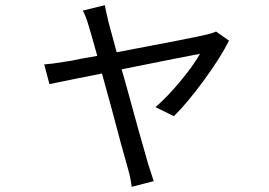

<svg xmlns="http://www.w3.org/2000/svg" viewBox="-20 -632 1040 742"><path d="M652 -183 581 -218Q627 -258 677 -318Q727 -378 753 -424Q702 -415 450 -364L465 -312Q519 -114 552 0L574 68L489 90Q484 51 474 18Q451 -61 412 -210L374 -348L274 -328Q242 -321 215.5 -316Q189 -311 171 -307L151 -383Q181 -385 234 -394Q247 -395 293 -405L356 -416L348 -444Q329 -513 323 -531Q313 -567 300 -591L385 -612Q389 -591 399 -548L431 -430Q728 -486 777 -498Q805 -505 815 -510L865 -475Q834 -412 769 -323Q704 -234 652 -183Z"/></svg>

Font: Noto Sans SC
Style: Regular
Weight: 400
Designer: Ryoko NISHIZUKA ____ (kana & ideographs); Paul D. Hunt (Latin, Greek & Cyrillic); Wenlong ZHANG ___ (bopomofo); Sandoll 
Foundry: Adobe Systems Incorporated
Version: Version 1.004